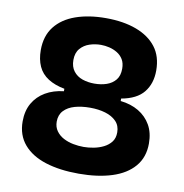

<svg xmlns="http://www.w3.org/2000/svg" viewBox="-78 -750 807 840"><g transform="rotate(10 325.5 -330.5)"><path d="M326 15Q241 15 178 -5Q115 -25 80 -66Q45 -107 45 -168Q45 -215 64.5 -249Q84 -283 119 -303.5Q154 -324 200 -329V-338L326 -360L452 -338V-330Q498 -325 532.5 -304.5Q567 -284 586.5 -250Q606 -216 606 -168Q606 -107 571 -66Q536 -25 473 -5Q410 15 326 15ZM327 -104Q348 -104 371.5 -108.5Q395 -113 415 -123Q435 -133 448 -149.5Q461 -166 461 -192Q461 -222 442.5 -241Q424 -260 393.5 -269Q363 -278 326 -278Q288 -278 258 -269.5Q228 -261 210 -242Q192 -223 192 -193Q192 -169 204.5 -151.5Q217 -134 237 -123.5Q257 -113 280.5 -108.5Q304 -104 327 -104ZM325 -385Q355 -385 379.5 -393.5Q404 -402 419 -420.5Q434 -439 434 -470Q434 -495 424 -511.5Q414 -528 397.5 -538Q381 -548 362 -552.5Q343 -557 325 -557Q299 -557 274.5 -549Q250 -541 233.5 -522Q217 -503 217 -471Q217 -441 232 -421.5Q247 -402 271.5 -393.5Q296 -385 325 -385ZM326 -298 200 -327V-340Q157 -348 127 -367Q97 -386 83 -417Q69 -448 69 -489Q69 -552 101.5 -593.5Q134 -635 192 -655.5Q250 -676 326 -676Q404 -676 461.5 -654.5Q519 -633 550.5 -592Q582 -551 582 -488Q582 -430 551 -391.5Q520 -353 452 -341V-328Z"/></g></svg>

Font: Bricolage Grotesque 48pt Condensed ExtraBold
Style: Bold
Weight: 700
Version: Version 1.000;gftools[0.9.30]